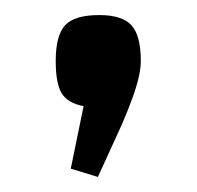

<svg xmlns="http://www.w3.org/2000/svg" viewBox="-20 -351 261 255"><path d="M110 -116 74 -127 91 -210Q70 -214 62 -227Q54 -240 54 -270Q54 -304 66.5 -317.5Q79 -331 112 -331Q142 -331 154.5 -317.5Q167 -304 167 -270Q167 -261 164.5 -249.5Q162 -238 156.5 -222.5Q151 -207 142 -186Z"/></svg>

Font: Changa Light
Style: Regular
Weight: 300
Designer: Eduardo Rodriguez Tunni
Foundry: Eduardo Rodriguez Tunni
Version: Version 3.002; ttfautohint (v1.8.2)